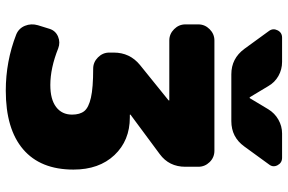

<svg xmlns="http://www.w3.org/2000/svg" viewBox="-190 -820 1020 681"><g transform="rotate(90 320.5 -480.0)"><path d="M454 -970H540Q558 -970 566.5 -954Q575 -938 564 -924L500 -836Q467 -790 410 -790H244Q188 -790 154 -836L90 -924Q80 -938 88 -954Q96 -970 114 -970H200Q227 -970 250 -957Q273 -944 286 -921L325 -856Q325 -855 327 -855Q329 -855 329 -856L368 -921Q382 -944 405 -957Q428 -970 454 -970ZM397 -430Q479 -430 530.5 -375.5Q582 -321 582 -230Q582 -113 510 -51.5Q438 10 302 10Q198 10 103 -27Q81 -36 72 -58Q63 -80 70 -104L83 -146Q90 -167 110.5 -175.5Q131 -184 152 -176Q222 -148 282 -148Q333 -148 360 -168.5Q387 -189 387 -225Q387 -253 374.5 -268.5Q362 -284 327 -292Q292 -300 224 -300Q201 -300 184 -317Q167 -334 167 -357V-373Q167 -430 211 -466L336 -567Q337 -568 337 -569Q337 -570 336 -570H124Q101 -570 84 -587Q67 -604 67 -627V-673Q67 -696 84 -713Q101 -730 124 -730H515Q539 -730 555.5 -713Q572 -696 572 -673V-627Q572 -569 527 -536L388 -433Q387 -433 387 -431Q387 -430 388 -430Z"/></g></svg>

Font: Rounded Mplus 1c Black
Style: Regular
Weight: 900
Version: Version 1.059.20150529